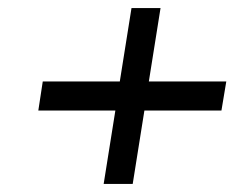

<svg xmlns="http://www.w3.org/2000/svg" viewBox="-20 -528 581 476"><path d="M75 -254H266L237 -72H309L338 -254H529L541 -326H349L378 -508H306L277 -326H86Z"/></svg>

Font: Charger Pro
Style: ExtObl
Weight: 400
Designer: Jasper
Foundry: Cannot Into Space Fonts
Version: Version 1.09